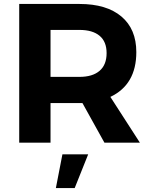

<svg xmlns="http://www.w3.org/2000/svg" viewBox="-20 -720 764 969"><path d="M537 -231 686 0H507L396 -200H381H235V0H77V-700H381Q518 -700 593 -636.5Q668 -573 668 -457Q668 -293 537 -231ZM235 -569V-332H381Q447 -332 482.5 -362.5Q518 -393 518 -452Q518 -510 482.5 -539.5Q447 -569 381 -569ZM262 229 295 59H425L357 229Z"/></svg>

Font: Montserrat-Arabic SemiBold
Style: Regular
Weight: 600
Designer: Mohamed Gaber
Foundry: Kief Type Foundry
Version: Version 5.008;PS 005.008;hotconv 1.0.88;makeotf.lib2.5.64775